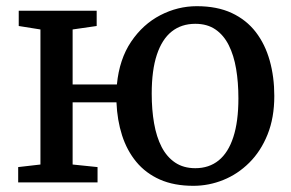

<svg xmlns="http://www.w3.org/2000/svg" viewBox="-20 -590 940 621"><path d="M605.4 11Q543 11 497.1 -9.3Q451.3 -29.7 421 -66.3Q390.7 -102.9 374.8 -152.2Q359 -201.5 356.7 -259.1H214.9V-57.9L295.5 -49.6V0H38.8V-49.6L110.8 -57.9V-494.7L40.6 -505.9V-555.3H292.7V-505.9L214.9 -494.7V-316.9H358.1Q366 -398.6 404.1 -455.1Q442.1 -511.5 498.5 -540.8Q554.9 -570 616.5 -570Q682.1 -570 729.4 -548Q776.7 -525.9 807.2 -486.4Q837.6 -446.8 852.4 -393.9Q867.2 -341 867.2 -279.7Q867.2 -209.1 845.4 -155Q823.6 -100.8 786.3 -63.8Q749 -26.7 702.2 -7.9Q655.5 11 605.4 11ZM611.7 -46Q656.2 -46 687.3 -71.2Q718.4 -96.4 734.7 -146.7Q751.1 -196.9 751.1 -272Q751.1 -323.5 743.7 -367.3Q736.3 -411.2 719.9 -443.8Q703.5 -476.5 676.9 -494.7Q650.3 -513 611.7 -513Q566.8 -513 535.3 -488Q503.9 -463 487.3 -412.9Q470.7 -362.9 470.7 -287Q470.7 -235 478.4 -191Q486.1 -147 502.8 -114.6Q519.6 -82.2 546.6 -64.1Q573.6 -46 611.7 -46Z"/></svg>

Font: Merriweather Light
Style: Regular
Weight: 300
Designer: Eben Sorkin
Foundry: Eben Sorkin
Version: Version 2.100